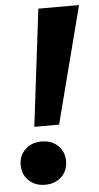

<svg xmlns="http://www.w3.org/2000/svg" viewBox="-54 -774 423 818"><g transform="rotate(-5 158.0 -365.0)"><path d="M81 -240 142 -740H316L187 -240ZM106 10Q63 10 36 -16Q9 -42 9 -83Q9 -123 36 -149Q63 -175 106 -175Q149 -175 176 -149Q203 -123 203 -83Q203 -42 176 -16Q149 10 106 10Z"/></g></svg>

Font: Livvic
Style: Bold Italic
Weight: 700
Italic angle: -10°
Designer: Jacques Le Bailly, Baron von Fonthausen
Version: Version 1.001; ttfautohint (v1.8.2)